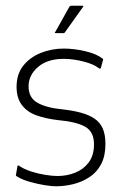

<svg xmlns="http://www.w3.org/2000/svg" viewBox="-20 -647 426 672"><path d="M41 -65Q41 -68 43 -68Q45 -68 48 -66Q64 -55 88.5 -47Q113 -39 138.5 -35Q164 -31 181 -31Q214 -31 243 -42.5Q272 -54 290.5 -78.5Q309 -103 309 -142Q309 -186 278 -203.5Q247 -221 180 -227Q139 -232 107 -243.5Q75 -255 56.5 -279.5Q38 -304 38 -343Q38 -387 61 -416.5Q84 -446 122 -461.5Q160 -477 203 -477Q238 -477 277.5 -468Q317 -459 339 -442Q341 -440 341 -439Q341 -438 340 -435L333 -409Q331 -404 325 -409Q307 -423 271 -432Q235 -441 203 -441Q146 -441 113 -412.5Q80 -384 80 -345Q80 -304 112.5 -286.5Q145 -269 201 -264Q236 -260 263.5 -252.5Q291 -245 310.5 -232Q330 -219 339.5 -197.5Q349 -176 349 -143Q349 -101 334 -72.5Q319 -44 293 -27Q267 -10 236.5 -2.5Q206 5 175 5Q161 5 136 1Q111 -3 84.5 -10.5Q58 -18 40 -29Q37 -31 36 -32Q35 -33 36 -36ZM176 -531Q172 -531 172 -533Q172 -535 174 -536L222 -622Q224 -627 231 -627H269Q271 -627 271.5 -625.5Q272 -624 270 -622L208 -535Q207 -533 205.5 -532Q204 -531 201 -531Z"/></svg>

Font: Glory Thin ExtraLight
Style: Regular
Weight: 250
Version: Version 1.011